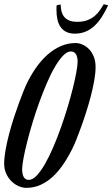

<svg xmlns="http://www.w3.org/2000/svg" viewBox="-40 -887 537 918"><path d="M320.8 -681.2Q338.4 -681.2 355.7 -673.3Q373 -665.5 386.7 -650.9Q400.4 -636.2 408.7 -615Q417 -593.8 417 -566.9Q417 -537.6 410.4 -500.7Q403.8 -463.9 393.6 -424.8Q383.3 -385.7 370.8 -347.2Q358.4 -308.6 346.7 -276.6Q335 -244.6 325.9 -221.7Q316.9 -198.7 313 -190.9Q291.5 -145 266.8 -107.7Q242.2 -70.3 214.1 -43.9Q186 -17.6 154.1 -3.2Q122.1 11.2 85.9 11.2Q68.4 11.2 49.6 3.2Q30.8 -4.9 15.4 -19.8Q0 -34.7 -10 -56.2Q-20 -77.6 -20 -104Q-20 -133.3 -13.4 -170.2Q-6.8 -207 3.4 -246.1Q13.7 -285.2 26.1 -323.5Q38.6 -361.8 50.3 -393.6Q62 -425.3 71 -448Q80.1 -470.7 84 -479Q105.5 -524.9 131.6 -562.3Q157.7 -599.6 187.7 -626Q217.8 -652.3 251.2 -666.7Q284.7 -681.2 320.8 -681.2ZM98.1 -26.9Q115.7 -26.9 135.3 -47.4Q154.8 -67.9 174.6 -102.1Q194.3 -136.2 213.6 -180.9Q232.9 -225.6 250.2 -274.2Q267.6 -322.8 282.5 -372.1Q297.4 -421.4 308.1 -464.4Q318.8 -507.3 325 -541.3Q331.1 -575.2 331.1 -592.8Q331.1 -615.7 322.8 -628.4Q314.5 -641.1 298.8 -641.1Q280.8 -641.1 261.2 -620.6Q241.7 -600.1 221.9 -566.2Q202.1 -532.2 183.1 -487.5Q164.1 -442.9 146.5 -394.3Q128.9 -345.7 114.3 -296.6Q99.6 -247.6 88.9 -204.8Q78.1 -162.1 72 -128.4Q65.9 -94.7 65.9 -77.1Q65.9 -53.7 73.7 -40.3Q81.5 -26.9 98.1 -26.9ZM317.9 -726.1Q293.9 -726.1 277.1 -734.4Q260.3 -742.7 249.8 -757.6Q239.3 -772.5 234.6 -793.5Q230 -814.5 230 -839.8Q230 -845.2 230 -850.6Q230 -856 231 -861.8L250 -865.7Q250.5 -852.5 252.9 -838.1Q255.4 -823.7 263.4 -811.3Q271.5 -798.8 287.1 -790.8Q302.7 -782.7 330.1 -782.7Q357.9 -782.7 377.9 -790.5Q397.9 -798.3 412.4 -810.3Q426.8 -822.3 437 -837.2Q447.3 -852.1 456.1 -866.7L477.1 -861.8Q462.4 -830.1 446 -804.9Q429.7 -779.8 410.4 -762.2Q391.1 -744.6 368.2 -735.4Q345.2 -726.1 317.9 -726.1Z"/></svg>

Font: Romanesco
Style: Regular
Weight: 400
Designer: Astigmatic (AOETI)
Foundry: Astigmatic (AOETI)
Version: Version 1.000